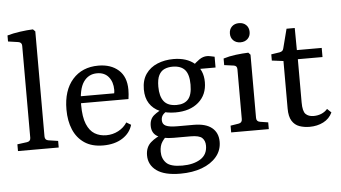

<svg xmlns="http://www.w3.org/2000/svg" viewBox="-56 -750 1862 1047"><g transform="rotate(-5 875.5 -227.0)"><path d="M170 -67Q170 -47 189 -44L242 -36V0H19V-37L72 -44Q92 -47 92 -66V-570Q92 -589 72 -592L17 -600V-633Q48 -642 87.5 -647.5Q127 -653 158 -654L170 -642Z M302 -202Q302 -307 354.5 -366.5Q407 -426 496 -426Q564 -426 606 -389Q648 -352 648 -281Q648 -271 647 -256.5Q646 -242 644 -230H359V-268H569Q570 -273 570.5 -277Q571 -281 571 -287Q571 -330 548.5 -357.5Q526 -385 485 -385Q438 -385 411 -346Q384 -307 384 -220Q384 -154 400 -115.5Q416 -77 443.5 -60.5Q471 -44 507 -44Q542 -44 572.5 -60Q603 -76 621 -104L646 -89Q633 -44 590.5 -17Q548 10 485 10Q423 10 382.5 -17.5Q342 -45 322 -92.5Q302 -140 302 -202Z M1119 45Q1119 92 1089.5 127Q1060 162 1009 181Q958 200 891 200Q804 200 761 168.5Q718 137 718 85Q718 40 747 14.5Q776 -11 818 -25L841 -18Q822 -3 808 18Q794 39 794 72Q794 109 817.5 133Q841 157 905 157Q966 157 1004.5 133Q1043 109 1043 60Q1043 33 1027 17.5Q1011 2 964 2H871Q813 2 782.5 -16Q752 -34 752 -74Q752 -111 776.5 -131Q801 -151 831 -162L850 -147Q834 -140 824.5 -128.5Q815 -117 815 -99Q815 -77 834 -68Q853 -59 897 -59H986Q1052 -59 1085.5 -31.5Q1119 -4 1119 45ZM1067 -286Q1067 -217 1020 -176Q973 -135 893 -135Q844 -135 808 -151Q772 -167 752 -198Q732 -229 732 -275Q732 -326 755.5 -359.5Q779 -393 819 -409.5Q859 -426 907 -426Q979 -426 1023 -389Q1067 -352 1067 -286ZM812 -283Q812 -230 833.5 -202.5Q855 -175 903 -175Q945 -175 966.5 -199Q988 -223 988 -279Q988 -335 966 -360Q944 -385 898 -385Q874 -385 854.5 -376.5Q835 -368 823.5 -346Q812 -324 812 -283ZM1027 -360 1007 -376Q1028 -398 1048.5 -412Q1069 -426 1091 -426Q1100 -426 1111 -423.5Q1122 -421 1132 -419V-360Z M1328 -67Q1328 -47 1348 -44L1392 -37V0H1186V-37L1230 -44Q1250 -47 1250 -67V-340Q1250 -360 1231 -362L1180 -369V-405Q1212 -415 1248.5 -419.5Q1285 -424 1317 -425L1328 -413ZM1334 -537Q1334 -514 1319 -499.5Q1304 -485 1280 -485Q1256 -485 1241 -499.5Q1226 -514 1226 -537Q1226 -561 1241 -575.5Q1256 -590 1280 -590Q1304 -590 1319 -575.5Q1334 -561 1334 -537Z M1504 -363 1441 -371V-405L1487 -412Q1497 -414 1502 -418.5Q1507 -423 1509 -432L1536 -537H1581L1582 -416H1718V-366H1583V-129Q1583 -81 1598.5 -65.5Q1614 -50 1642 -50Q1665 -50 1684.5 -58Q1704 -66 1718 -82L1740 -61Q1724 -27 1690.5 -10Q1657 7 1615 7Q1585 7 1559.5 -2Q1534 -11 1519 -35Q1504 -59 1504 -103Z"/></g></svg>

Font: Rasa
Style: Regular
Weight: 400
Designer: Anna Giedrys (Yrsa+Rasa design), David Brezina (Yrsa art-direction, Rasa art-direction, design)
Foundry: Rosetta Type Foundry
Version: Version 2.004